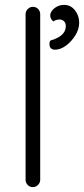

<svg xmlns="http://www.w3.org/2000/svg" viewBox="-20 -768 345 788"><path d="M145 -30Q145 -18 136 -9Q127 0 115 0Q102 0 93.5 -9Q85 -18 85 -30V-710Q85 -722 94 -731Q103 -740 115 -740Q128 -740 136.5 -731Q145 -722 145 -710ZM305 -675Q305 -648 289 -622.5Q273 -597 250.5 -580.5Q228 -564 205 -564Q197 -564 190 -569Q183 -574 183 -588Q183 -602 192 -603.5Q201 -605 216 -613Q232 -621 241 -633Q250 -645 250 -661Q250 -674 242.5 -681Q235 -688 225 -688Q218 -688 211 -686Q204 -684 199 -680Q193 -685 189.5 -691Q186 -697 186 -706Q188 -723 205 -735.5Q222 -748 243 -748Q270 -748 287.5 -726Q305 -704 305 -675Z"/></svg>

Font: zvoove
Style: Regular
Weight: 400
Designer: Vernon Adams (Nunito) & Andrew Paglinawan (Quicksand)
Foundry: zvoove
Version: Version 3.006